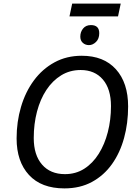

<svg xmlns="http://www.w3.org/2000/svg" viewBox="-20 -1034 761 1064"><path d="M337 10Q209 10 140.5 -64.5Q72 -139 72 -267Q72 -359 96.5 -442Q121 -525 168 -588.5Q215 -652 282 -688.5Q349 -725 433 -725Q555 -725 622.5 -650Q690 -575 690 -444Q690 -351 667.5 -269Q645 -187 600.5 -124.5Q556 -62 490 -26Q424 10 337 10ZM340 -69Q400 -69 447 -99Q494 -129 527 -181.5Q560 -234 577.5 -302Q595 -370 595 -446Q595 -541 550 -593.5Q505 -646 427 -646Q367 -646 319 -616.5Q271 -587 237 -535.5Q203 -484 185 -415.5Q167 -347 167 -269Q167 -175 213 -122Q259 -69 340 -69ZM365 -943 380 -1014H649L634 -943ZM473 -784Q453 -784 439 -796.5Q425 -809 425 -831Q425 -857 440.5 -876Q456 -895 484 -895Q530 -895 530 -850Q530 -819 512 -801.5Q494 -784 473 -784Z"/></svg>

Font: Noto Sans IKEA
Style: Italic
Weight: 400
Italic angle: -12°
Designer: Monotype Design Team
Foundry: Monotype Imaging Inc.
Version: Version 2.001